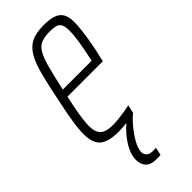

<svg xmlns="http://www.w3.org/2000/svg" viewBox="-235 -554 786 786"><g transform="rotate(-45 158.5 -160.5)"><path d="M122 8Q83 8 58.5 -1Q34 -10 23 -31Q12 -52 12 -87Q12 -116 18.5 -157Q25 -198 37 -254Q52 -329 65 -379.5Q78 -430 95.5 -460.5Q113 -491 140 -504.5Q167 -518 212 -518Q247 -518 268.5 -510.5Q290 -503 300 -485.5Q310 -468 310 -438Q310 -418 306.5 -389Q303 -360 297 -326.5Q291 -293 282 -256L279 -242H74Q63 -192 57 -155.5Q51 -119 51 -94Q51 -69 59 -54.5Q67 -40 83 -34Q99 -28 125 -28Q140 -28 158.5 -30Q177 -32 194.5 -35Q212 -38 225 -41L217 -5Q207 -2 191 1Q175 4 157 6Q139 8 122 8ZM81 -276H248L254 -305Q260 -333 265.5 -367Q271 -401 271 -428Q271 -452 264.5 -463.5Q258 -475 245 -478.5Q232 -482 214 -482Q183 -482 163.5 -475Q144 -468 131 -446.5Q118 -425 107 -384.5Q96 -344 81 -276ZM151 197Q129 197 115.5 190Q102 183 95.5 169.5Q89 156 89 138Q89 104 117.5 61.5Q146 19 193 -15L217 -5Q199 9 178.5 33.5Q158 58 142.5 85Q127 112 127 133Q127 145 136 154Q145 163 165 163Q168 163 171.5 163Q175 163 182 162L175 196Q168 197 163 197Q158 197 151 197Z"/></g></svg>

Font: Saira UltraCondensed ExtraLight
Style: Italic
Weight: 250
Width: 1
Italic angle: -12°
Designer: Hector Gatti with collaboration of the Omnibus-Type team
Foundry: Omnibus-Type
Version: Version 1.101